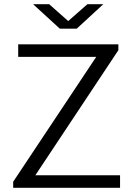

<svg xmlns="http://www.w3.org/2000/svg" viewBox="-20 -898 637 918"><path d="M43 0V-29L440 -626H67V-686H546V-658L149 -60H554V0ZM266 -761 138 -878H215L320 -785H292L398 -878H474L347 -761Z"/></svg>

Font: Chivo ExtraLight
Style: Regular
Weight: 250
Designer: Hector Gatti
Foundry: Omnibus-Type
Version: Version 2.002